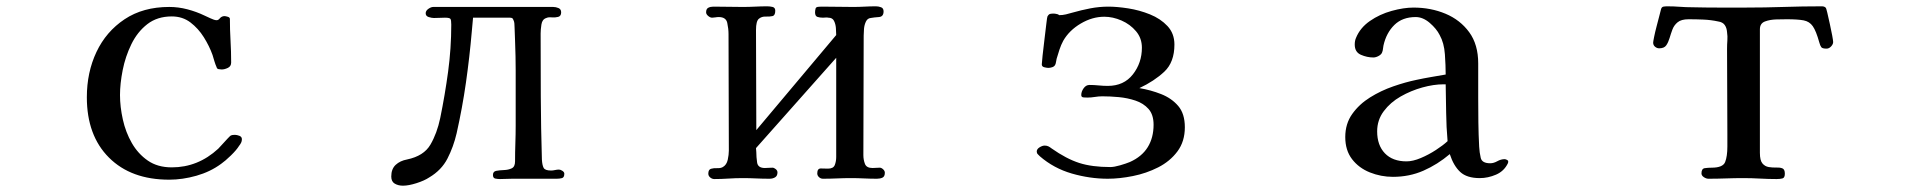

<svg xmlns="http://www.w3.org/2000/svg" viewBox="-20 -564 6040 608"><path d="M746 -123Q746 -117 743.5 -112Q741 -107 737 -102Q729 -89 711 -71.5Q693 -54 680 -45Q646 -20 602 -7.5Q558 5 516 5Q395 5 325 -65Q255 -135 255 -256Q255 -335 285.5 -399.5Q316 -464 374.5 -503Q433 -542 516 -542Q545 -542 573.5 -534.5Q602 -527 627 -515Q634 -512 646.5 -506Q659 -500 666 -500Q672 -500 677 -507Q683 -513 691 -513Q694 -513 701 -511Q708 -509 708 -504Q708 -470 710 -435.5Q712 -401 712 -366Q712 -354 701.5 -349Q691 -344 682 -344Q678 -344 672.5 -345Q667 -346 666 -351Q662 -360 659 -370Q656 -380 653 -390Q643 -418 625.5 -446Q608 -474 583 -493Q558 -512 524 -512Q478 -512 446.5 -487.5Q415 -463 396 -424Q377 -385 368.5 -342Q360 -299 360 -263Q360 -226 369 -185.5Q378 -145 397.5 -111Q417 -77 448 -55.5Q479 -34 524 -34Q607 -34 671 -93Q675 -97 683.5 -106.5Q692 -116 700.5 -125Q709 -134 711 -135Q715 -137 724 -137Q730 -137 738 -134Q746 -131 746 -123Z M1767 -14Q1767 -2 1759.5 0Q1752 2 1743 2H1602Q1592 2 1582.5 2.5Q1573 3 1563 3Q1556 3 1548.5 1.5Q1541 0 1541 -10Q1541 -21 1551.5 -23Q1562 -25 1576 -25.5Q1590 -26 1600.5 -31Q1611 -36 1611 -53Q1611 -82 1612 -110.5Q1613 -139 1613 -167V-315Q1613 -321 1613 -340.5Q1613 -360 1612.5 -385.5Q1612 -411 1611 -435.5Q1610 -460 1609.5 -476.5Q1609 -493 1608 -495Q1606 -501 1604 -504.5Q1602 -508 1594 -508H1478Q1477 -497 1476 -486Q1475 -475 1474 -464Q1467 -383 1455.5 -302.5Q1444 -222 1426 -142Q1416 -99 1397 -62Q1378 -25 1339 -2Q1324 8 1299 16Q1274 24 1256 24Q1241 24 1230 17.5Q1219 11 1219 -5Q1219 -29 1233 -42Q1247 -55 1269 -59Q1322 -70 1343 -106Q1364 -142 1374 -190Q1389 -263 1399 -337Q1409 -411 1409 -486Q1409 -500 1406.5 -504Q1404 -508 1389 -508Q1381 -508 1372 -507.5Q1363 -507 1354 -507Q1347 -507 1337.5 -510Q1328 -513 1328 -522Q1328 -530 1336.5 -536Q1345 -542 1352 -542H1732Q1740 -542 1748.5 -538.5Q1757 -535 1757 -525Q1757 -513 1747.5 -510.5Q1738 -508 1727 -509Q1716 -510 1710 -507Q1697 -503 1694.5 -486.5Q1692 -470 1692 -458Q1692 -358 1692.5 -258.5Q1693 -159 1696 -59Q1697 -41 1701.5 -32.5Q1706 -24 1725 -24Q1731 -24 1737.5 -25.5Q1744 -27 1750 -27Q1755 -27 1761 -23Q1767 -19 1767 -14Z M2782 -17Q2782 -5 2774.5 -1.5Q2767 2 2757 2Q2736 2 2715.5 1Q2695 0 2675 0Q2653 0 2630.5 1Q2608 2 2586 2Q2579 2 2573.5 -3Q2568 -8 2568 -15Q2568 -31 2580 -30.5Q2592 -30 2602 -30Q2619 -30 2623.5 -41.5Q2628 -53 2628 -67V-381L2374 -95L2375 -82Q2375 -67 2377.5 -49.5Q2380 -32 2402 -32Q2408 -32 2413.5 -32.5Q2419 -33 2426 -33Q2431 -33 2436.5 -28.5Q2442 -24 2442 -18Q2442 -7 2434.5 -2.5Q2427 2 2417 2Q2395 2 2374 1Q2353 0 2331 0Q2309 0 2286.5 1.5Q2264 3 2242 3Q2235 3 2229 -2Q2223 -7 2223 -14Q2223 -27 2231.5 -29.5Q2240 -32 2251 -31.5Q2262 -31 2269 -35Q2281 -42 2284.5 -58Q2288 -74 2288 -87Q2288 -179 2287.5 -271.5Q2287 -364 2287 -456Q2287 -473 2283 -491.5Q2279 -510 2256 -510Q2251 -510 2245.5 -509Q2240 -508 2235 -508Q2229 -508 2222.5 -513.5Q2216 -519 2216 -525Q2216 -536 2223 -539.5Q2230 -543 2239 -543Q2262 -543 2285.5 -542.5Q2309 -542 2332 -542Q2352 -542 2371.5 -543Q2391 -544 2410 -544Q2418 -544 2426.5 -542Q2435 -540 2435 -530Q2435 -515 2426 -513Q2417 -511 2404.5 -511.5Q2392 -512 2383 -504.5Q2374 -497 2374 -469L2375 -152L2628 -453Q2628 -463 2627 -475.5Q2626 -488 2621 -498Q2616 -508 2603 -508Q2599 -509 2594.5 -508.5Q2590 -508 2586 -508Q2576 -508 2568.5 -510.5Q2561 -513 2561 -525Q2561 -528 2561.5 -531.5Q2562 -535 2563 -538Q2565 -542 2572 -542.5Q2579 -543 2582 -543Q2607 -543 2632 -542.5Q2657 -542 2682 -542Q2700 -542 2718 -543Q2736 -544 2754 -544Q2762 -544 2770 -541Q2778 -538 2778 -528Q2778 -511 2763 -510Q2748 -509 2737 -507Q2727 -506 2722 -495.5Q2717 -485 2716 -472.5Q2715 -460 2715 -451L2714 -73Q2714 -58 2719 -45Q2724 -32 2743 -32Q2748 -32 2754 -32.5Q2760 -33 2766 -33Q2771 -33 2776.5 -28Q2782 -23 2782 -17Z M3732 -161Q3732 -116 3708.5 -84.5Q3685 -53 3647.5 -34Q3610 -15 3567.5 -6.5Q3525 2 3488 2Q3431 2 3374 -14.5Q3317 -31 3273 -69Q3270 -72 3266.5 -75.5Q3263 -79 3263 -84Q3263 -92 3272 -97.5Q3281 -103 3288 -103Q3295 -103 3300 -100.5Q3305 -98 3310 -94Q3357 -61 3397.5 -48Q3438 -35 3496 -35Q3508 -35 3527 -40.5Q3546 -46 3558 -51Q3596 -68 3614.5 -98Q3633 -128 3633 -169Q3633 -201 3617 -219Q3601 -237 3575.5 -245.5Q3550 -254 3522.5 -256.5Q3495 -259 3471 -259Q3459 -259 3447 -257Q3435 -255 3423 -255Q3419 -255 3411.5 -255.5Q3404 -256 3404 -263Q3404 -274 3411.5 -284.5Q3419 -295 3430 -295Q3444 -295 3459 -293.5Q3474 -292 3488 -292Q3539 -292 3567.5 -328.5Q3596 -365 3596 -413Q3596 -443 3577.5 -465Q3559 -487 3531.5 -499Q3504 -511 3477 -511Q3439 -511 3402.5 -489.5Q3366 -468 3347 -435Q3340 -422 3335 -407Q3330 -392 3326 -378Q3325 -374 3324 -367.5Q3323 -361 3321 -358Q3318 -353 3311.5 -351Q3305 -349 3300 -349Q3295 -349 3287 -351Q3279 -353 3279 -360Q3279 -365 3281.5 -388Q3284 -411 3287.5 -439.5Q3291 -468 3293.5 -489.5Q3296 -511 3297 -512Q3301 -519 3305.5 -520Q3310 -521 3317 -521Q3321 -521 3329 -519Q3332 -518 3334 -516Q3345 -516 3355.5 -518.5Q3366 -521 3376 -524Q3404 -532 3432.5 -537.5Q3461 -543 3490 -543Q3517 -543 3552.5 -537.5Q3588 -532 3621.5 -518.5Q3655 -505 3677 -481.5Q3699 -458 3699 -423Q3699 -367 3667 -337Q3635 -307 3588 -285Q3624 -279 3657 -266Q3690 -253 3711 -228.5Q3732 -204 3732 -161Z M4564 -117Q4560 -162 4559.5 -207Q4559 -252 4558 -297H4551Q4520 -297 4484 -287Q4448 -277 4415.5 -258.5Q4383 -240 4362 -212Q4341 -184 4341 -148Q4341 -104 4365.5 -78.5Q4390 -53 4434 -53Q4454 -53 4479 -63.5Q4504 -74 4527 -89Q4550 -104 4564 -117ZM4756 -53Q4756 -49 4755 -47Q4743 -22 4717.5 -11Q4692 0 4666 0Q4625 0 4604 -19.5Q4583 -39 4571 -76Q4532 -43 4487.5 -23.5Q4443 -4 4391 -4Q4353 -4 4318 -18Q4283 -32 4261.5 -60Q4240 -88 4240 -130Q4240 -172 4262 -203Q4284 -234 4318.5 -255.5Q4353 -277 4392 -290.5Q4431 -304 4465 -311Q4488 -316 4511.5 -320Q4535 -324 4558 -328Q4558 -356 4555.5 -392Q4553 -428 4539 -453Q4529 -473 4507.5 -491.5Q4486 -510 4463 -510Q4421 -510 4395.5 -485Q4370 -460 4361 -420Q4360 -416 4359.5 -410Q4359 -404 4357 -399Q4355 -392 4346 -387Q4337 -382 4329 -382Q4309 -382 4289.5 -390.5Q4270 -399 4270 -423Q4270 -435 4274 -444Q4287 -476 4318 -497.5Q4349 -519 4387 -529.5Q4425 -540 4456 -540Q4511 -540 4557.5 -520.5Q4604 -501 4632.5 -462Q4661 -423 4661 -363Q4661 -336 4661 -308.5Q4661 -281 4661 -254Q4661 -215 4661.5 -176.5Q4662 -138 4664 -100Q4665 -81 4669 -64Q4673 -47 4699 -47Q4710 -47 4721.5 -53.5Q4733 -60 4745 -60Q4747 -60 4751.5 -58Q4756 -56 4756 -53Z M5785 -431Q5785 -424 5778.5 -417Q5772 -410 5764 -410Q5751 -410 5747.5 -414.5Q5744 -419 5741 -430Q5731 -466 5720.5 -481Q5710 -496 5691.5 -499.5Q5673 -503 5638 -503Q5626 -503 5605.5 -502.5Q5585 -502 5569 -496Q5553 -490 5553 -471V-80Q5553 -56 5561 -46.5Q5569 -37 5581 -35Q5593 -33 5604.5 -33.5Q5616 -34 5624 -31Q5632 -28 5632 -14Q5632 -1 5624.5 1Q5617 3 5606 3Q5580 3 5553.5 1.5Q5527 0 5501 0Q5473 0 5445.5 1Q5418 2 5390 2Q5383 2 5375.5 -3Q5368 -8 5368 -15Q5368 -30 5378.5 -31.5Q5389 -33 5400 -33Q5436 -33 5443 -51Q5450 -69 5450 -100V-139Q5450 -207 5449.5 -274.5Q5449 -342 5449 -409Q5449 -423 5450 -436Q5451 -449 5449 -462Q5448 -476 5441.5 -485Q5435 -494 5421 -496Q5398 -501 5374 -502Q5350 -503 5327 -503Q5304 -503 5292.5 -493.5Q5281 -484 5276 -470.5Q5271 -457 5267 -443.5Q5263 -430 5256.5 -420.5Q5250 -411 5234 -411Q5227 -411 5221 -416Q5215 -421 5215 -429Q5215 -432 5218 -447Q5221 -462 5226 -481Q5231 -500 5235 -515.5Q5239 -531 5240 -535Q5242 -542 5247.5 -543Q5253 -544 5260 -544Q5280 -544 5299.5 -542.5Q5319 -541 5339 -541Q5381 -540 5423 -540Q5465 -540 5507 -540Q5568 -540 5628 -542Q5688 -544 5749 -544Q5757 -544 5761 -540Q5763 -539 5766.5 -523.5Q5770 -508 5774.5 -488Q5779 -468 5782 -451.5Q5785 -435 5785 -431Z"/></svg>

Font: Kaisei Decol Medium
Style: Regular
Weight: 500
Designer: Font-Kai, 金井和夫
Foundry: KAZUO KANAI
Version: Version 5.003